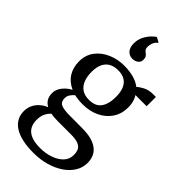

<svg xmlns="http://www.w3.org/2000/svg" viewBox="-335 -921 1261 1261"><g transform="rotate(45 296.0 -290.0)"><path d="M269 265Q209 265 164.2 254.8Q119.5 244.5 89.8 225Q60 205.5 45 177.8Q30 150 30 115Q30 83 43 57.2Q56 31.5 77.8 12.8Q99.5 -6 125.5 -16Q102 -28.5 89.8 -49.2Q77.5 -70 77.5 -100Q77.5 -122.5 88.5 -143.5Q99.5 -164.5 117.8 -181.8Q136 -199 158 -210Q107 -233 81.2 -274.5Q55.5 -316 55.5 -372.5Q55.5 -432 88.2 -474.8Q121 -517.5 173.5 -540Q226 -562.5 284.5 -562.5Q335 -562.5 374.5 -551.5Q414 -540.5 441 -519Q452 -532 482.2 -547.8Q512.5 -563.5 549 -563.5H578V-477.5H474Q481.5 -466.5 487 -452.5Q492.5 -438.5 495.5 -422Q498.5 -405.5 498.5 -387.5Q498.5 -327 468.8 -282.5Q439 -238 387.8 -213.5Q336.5 -189 271.5 -189Q251 -189 231.5 -191Q212 -193 195 -197Q180.5 -185 170 -169.5Q159.5 -154 159.5 -135.5Q159.5 -100 184 -88.5Q208.5 -77 266.5 -77L383 -76.5Q446 -76.5 487 -60Q528 -43.5 547.8 -13Q567.5 17.5 567.5 60Q567.5 104 544.2 141.5Q521 179 479.8 206.8Q438.5 234.5 384.5 249.8Q330.5 265 269 265ZM278 211.5Q327 211.5 370 196.8Q413 182 439.8 154.5Q466.5 127 466.5 87.5Q466.5 61 457.8 42.5Q449 24 425 14.2Q401 4.5 354.5 4.5H236.5Q218 4.5 201.5 3.2Q185 2 171 -1Q152 16 141 39.8Q130 63.5 130 97Q130 133 145.2 158.8Q160.5 184.5 193 198Q225.5 211.5 278 211.5ZM280.5 -239Q338.5 -239 365.5 -275Q392.5 -311 392.5 -378.5Q392.5 -423.5 379.5 -453.5Q366.5 -483.5 341.2 -498.2Q316 -513 279 -513Q245 -513 218.8 -499.8Q192.5 -486.5 177.5 -457.2Q162.5 -428 162.5 -380.5Q162.5 -339.5 174.8 -307.5Q187 -275.5 213 -257.2Q239 -239 280.5 -239ZM290.5 -631.5Q262 -631.5 244 -652Q226 -672.5 226 -710Q226 -747 242 -776.5Q258 -806 276.5 -824.2Q295 -842.5 303.5 -846.5H304.5L336 -830L336.5 -824Q322.5 -816 314.2 -796.5Q306 -777 306 -756.5Q306 -742 312.2 -734Q318.5 -726 327 -720Q335 -714.5 341.2 -705.5Q347.5 -696.5 347.5 -680Q347.5 -661 338 -650.5Q328.5 -640 316 -635.8Q303.5 -631.5 293.5 -631.5Z"/></g></svg>

Font: Merriweather 36pt
Style: Regular
Weight: 400
Designer: Eben Sorkin
Foundry: Eben Sorkin
Version: Version 2.100